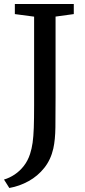

<svg xmlns="http://www.w3.org/2000/svg" viewBox="-34 -763 427 962"><path d="M-14 136.6Q13.7 128.6 39.6 111.3Q65.4 94 85.6 68.1Q105.7 42.2 116.7 8.1Q125.1 -17.9 129.4 -48Q133.7 -78.2 135.3 -122.6Q136.9 -167 136.9 -235.1V-679.6L40.4 -692.4V-743H335.7V-692.4L244.4 -679.9V-275Q244.4 -188.7 243.6 -125.5Q242.8 -62.3 233.2 -19.1Q220.6 37.1 187.9 78.1Q155.2 119.2 109.4 144.5Q63.7 169.9 12.7 178.9Z"/></svg>

Font: Merriweather Light
Style: Regular
Weight: 300
Designer: Eben Sorkin
Foundry: Eben Sorkin
Version: Version 2.100